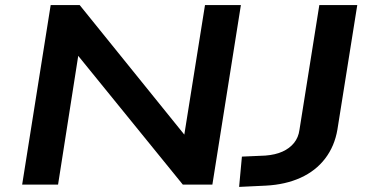

<svg xmlns="http://www.w3.org/2000/svg" viewBox="-20 -725 1456 754"><path d="M67 0 179 -705H293L713 -185H702L785 -705H926L814 0H698L278 -517H289L208 0ZM919 9 930 -110 1022 -114Q1061 -117 1089 -129.5Q1117 -142 1134.5 -163.5Q1152 -185 1156 -215L1234 -705H1383L1305 -216Q1294 -151 1257 -102.5Q1220 -54 1160.5 -27Q1101 0 1024 4Z"/></svg>

Font: Nunito Sans 10pt Expanded
Style: Bold Italic
Weight: 700
Width: 7
Italic angle: -9°
Designer: Vernon Adams
Foundry: Vernon Adams
Version: Version 3.101;gftools[0.9.27]